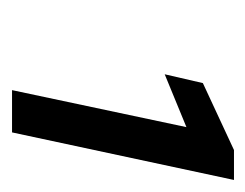

<svg xmlns="http://www.w3.org/2000/svg" viewBox="-66 -772 418 327"><g transform="rotate(90 143.5 -609.0)"><path d="M197 -717 134 -420H206L287 -798H236L122 -745L107 -680Z"/></g></svg>

Font: Saira UNSAM Medium Italic
Style: Regular
Weight: 500
Italic angle: -12°
Designer: Hector Gatti with collaboration of the Omnibus-Type team
Foundry: Omnibus-Type
Version: Version 0.072;PS 000.072;hotconv 1.0.88;makeotf.lib2.5.64775